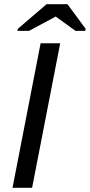

<svg xmlns="http://www.w3.org/2000/svg" viewBox="-20 -894 428 914"><path d="M266.6 -688 132.8 0H39.6L173.3 -688ZM244.6 -814.9 118.2 -747.1H63L64.9 -756.8L201.7 -874H301.3L387.7 -756.8L385.7 -747.1H339.4L245.6 -814.9Z"/></svg>

Font: Arimo
Style: Italic
Weight: 400
Italic angle: -12°
Designer: Steve Matteson
Foundry: Monotype Imaging Inc.
Version: Version 1.33